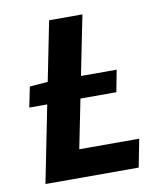

<svg xmlns="http://www.w3.org/2000/svg" viewBox="-76 -715 671 779"><g transform="rotate(-10 259.5 -326.0)"><path d="M37.8 -316.9 54.9 -400.7 131.8 -406.7H413.7L396.6 -316.9ZM48.6 0 178.6 -651.8H315.8L208.2 -115.1H455.2L432.8 0Z"/></g></svg>

Font: Source Sans 3 VF
Style: Italic
Weight: 200
Italic angle: -11°
Designer: Paul D. Hunt
Foundry: Adobe Systems Incorporated
Version: Version 3.042;hotconv 1.0.118;makeotfexe 2.5.65603